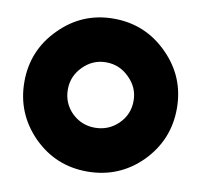

<svg xmlns="http://www.w3.org/2000/svg" viewBox="-91 -975 1182 1079"><g transform="rotate(10 499.5 -436.0)"><path d="M662.1 -436Q662.1 -512.2 606 -566.9Q550.8 -623 473.1 -623Q397 -623 341.8 -566.9Q287.1 -512.2 287.1 -436Q287.1 -357.9 341.8 -303.2Q397 -250 473.1 -250Q550.8 -250 606 -303.2Q662.1 -357.9 662.1 -436ZM166 -127Q39.1 -255.9 39.1 -436Q39.1 -616.2 166 -743.2Q293 -872.1 473.1 -872.1Q654.8 -872.1 782.2 -743.2Q909.2 -616.2 909.2 -436Q909.2 -255.9 782.2 -127Q654.8 0 473.1 0Q293 0 166 -127Z"/></g></svg>

Font: DimaBlue
Style: Bold
Weight: 700
Designer: R.Balvardi
Foundry: Dima Software Group
Version: Version 1.00;February 3, 2019;FontCreator 11.5.0.2427 64-bit